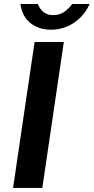

<svg xmlns="http://www.w3.org/2000/svg" viewBox="-20 -931 464 951"><path d="M44.6 0 151.4 -723H296.1L189.6 0ZM232.8 -783.8Q192.2 -783.8 159.8 -798.7Q127.4 -813.6 106.8 -842Q86.3 -870.4 81 -911.3H166.9Q172.7 -897.5 182.1 -884.9Q191.6 -872.2 206.5 -864.2Q221.3 -856.2 243.6 -856.2Q276.2 -856.2 299.1 -872.8Q322 -889.4 337.7 -911.3H423.9Q406.6 -872.3 377.7 -843.7Q348.8 -815 311.6 -799.4Q274.5 -783.8 232.8 -783.8Z"/></svg>

Font: Public Sans Thin
Style: Italic
Weight: 100
Italic angle: -8°
Designer: The Public Sans project authors (U.S. Web Design System). Libre Franklin designed by Pablo Impallari and Rodrigo Fuenzal
Version: Version 2.000